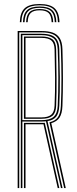

<svg xmlns="http://www.w3.org/2000/svg" viewBox="-20 -958 391 978"><path d="M182 -937.5Q234.8 -937.5 258.1 -916Q281.5 -894.5 283 -845H275Q273.8 -891.2 252.1 -911.1Q230.5 -931 182 -931Q133.8 -931 112 -911.1Q90.2 -891.2 89 -845H81Q82.5 -894.5 105.9 -916Q129.2 -937.5 182 -937.5ZM182 -924.8Q226.2 -924.8 246 -906.2Q265.8 -887.8 267 -845H259Q258 -884.2 240.1 -901.2Q222.2 -918.2 182 -918.2Q142 -918.2 124.1 -901.2Q106.2 -884.2 105 -845H97Q98.2 -887.8 118 -906.2Q137.8 -924.8 182 -924.8ZM182 -912Q217.8 -912 233.9 -896.4Q250 -880.8 251 -845H243Q242 -877.5 227.9 -891.5Q213.8 -905.5 182 -905.5Q150.2 -905.5 136.1 -891.5Q122 -877.5 121 -845H113Q114.2 -880.8 130.2 -896.4Q146.2 -912 182 -912ZM70 0V-800H192Q225.8 -800 249 -791.8Q272.2 -783.5 284.6 -763.2Q297 -743 298 -707Q300.5 -631 300.6 -559.8Q300.8 -488.5 298 -418Q296.5 -379.5 283.4 -359.4Q270.2 -339.2 241.2 -330.5L315 0H306.8L231.8 -335.2Q261.5 -342 274.9 -361.1Q288.2 -380.2 290 -418Q293.2 -489.2 293 -561.4Q292.8 -633.5 290 -707Q289 -738.2 278.5 -757.1Q268 -776 246.8 -784.5Q225.5 -793 192 -793H78V0ZM102 0V-332H191Q196 -332 200.1 -332.1Q204.2 -332.2 208 -332.5L282.2 0H274L201.5 -325.2Q199 -325 196.4 -325Q193.8 -325 191 -325H110V0ZM86 0V-786H192Q223 -786 242.5 -778.1Q262 -770.2 271.6 -752.9Q281.2 -735.5 282 -707Q284 -638.2 284.8 -563.8Q285.5 -489.2 282 -419Q280.2 -382 266.4 -364Q252.5 -346 222 -341L298.5 0H290.5L214.2 -340Q208.2 -339.5 202.4 -339.2Q196.5 -339 191 -339H94V0ZM94 -346H191Q233.5 -346 252.9 -362.8Q272.2 -379.5 274 -419Q277.2 -491.2 277.1 -562.4Q277 -633.5 274 -706Q272.2 -748.5 251.5 -763.8Q230.8 -779 192 -779H94ZM102 -353V-772H192Q227.2 -772 246.2 -758.4Q265.2 -744.8 266 -706Q267.5 -632.5 268.1 -561Q268.8 -489.5 266 -419Q264.8 -383.2 247.1 -368.1Q229.5 -353 191 -353ZM110 -360H191Q225.2 -360 241 -373.8Q256.8 -387.5 258 -420Q261 -491.2 260.5 -561.9Q260 -632.5 258 -706Q257.2 -738 241.8 -751.5Q226.2 -765 192 -765H110Z"/></svg>

Font: Big Shoulders Inline Text Thin Thin
Style: Regular
Weight: 250
Version: Version 2.002